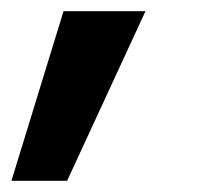

<svg xmlns="http://www.w3.org/2000/svg" viewBox="-39 -130 392 343"><path d="M-18.6 193 74.5 -110H220.9L80.9 193Z"/></svg>

Font: Inter
Style: Italic
Weight: 400
Italic angle: -9.3988°
Designer: Rasmus Andersson
Foundry: rsms
Version: Version 4.001;git-66647c0bb